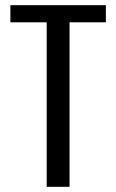

<svg xmlns="http://www.w3.org/2000/svg" viewBox="-20 -720 448 740"><path d="M160 0V-634H20V-700H388V-634H248V0Z"/></svg>

Font: Homenaje
Style: Regular
Weight: 400
Version: Version 1.002